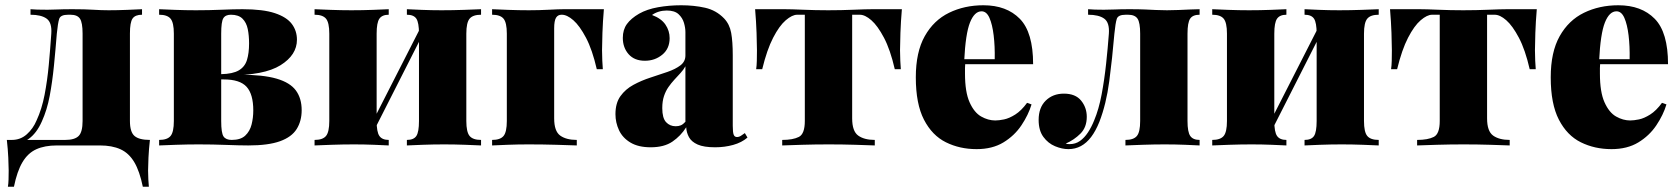

<svg xmlns="http://www.w3.org/2000/svg" viewBox="-20 -553 6388 730"><path d="M520 -518V-497Q494 -497 484 -482.5Q474 -468 474 -426V-93Q474 -51 491.5 -36Q509 -21 550 -21Q546 14 544.5 46Q543 78 543 95Q543 113 544 129.5Q545 146 546 157H523Q511 98 490.5 63.5Q470 29 438 14.5Q406 0 360 0Q339 0 318.5 0Q298 0 278 0Q258 0 237.5 0Q217 0 196 0Q150 0 118 14.5Q86 29 65.5 63.5Q45 98 33 157H10Q12 146 12.5 129.5Q13 113 13 95Q13 78 11.5 46Q10 14 6 -21H228Q264 -21 279 -36Q294 -51 294 -93V-425Q294 -467 284 -482Q274 -497 248 -497H239Q210 -497 205 -481Q200 -465 196 -425Q191 -362 185 -302Q179 -242 169 -188.5Q159 -135 139 -91Q119 -46 88.5 -24.5Q58 -3 20 -3L25 -21Q58 -21 82 -42.5Q106 -64 119 -95Q139 -138 149.5 -192.5Q160 -247 165.5 -306.5Q171 -366 175 -425Q178 -467 157.5 -482Q137 -497 96 -497V-518Q104 -517 121.5 -516.5Q139 -516 161 -516Q179 -516 199 -517Q219 -518 256 -518Q303 -518 334 -516Q365 -514 393 -514Q426 -514 463.5 -515.5Q501 -517 520 -518Z M902 -518Q980 -518 1025 -503Q1070 -488 1089.5 -462Q1109 -436 1109 -402Q1109 -344 1046.5 -305Q984 -266 850 -267Q850 -267 843 -268Q836 -269 828.5 -270Q821 -271 821 -271Q865 -272 888 -285.5Q911 -299 919 -325Q927 -351 927 -388Q927 -418 922 -442.5Q917 -467 902 -482Q887 -497 858 -497Q837 -497 829 -483.5Q821 -470 821 -425V-93Q821 -47 830 -34Q839 -21 861 -21Q895 -21 912.5 -37.5Q930 -54 936.5 -79.5Q943 -105 943 -133Q943 -195 917.5 -223Q892 -251 831 -251H739Q739 -251 739 -261Q739 -271 739 -271H868L891 -269Q980 -269 1031.5 -254Q1083 -239 1105 -209Q1127 -179 1127 -134Q1127 -93 1108 -62.5Q1089 -32 1044.5 -16Q1000 0 924 0Q892 0 840.5 -2Q789 -4 735 -4Q693 -4 650 -2.5Q607 -1 585 0V-21Q616 -21 628.5 -36Q641 -51 641 -93V-425Q641 -467 628.5 -482Q616 -497 585 -497V-518Q605 -517 645.5 -515.5Q686 -514 725 -514Q776 -514 822.5 -516Q869 -518 902 -518Z M1809 -518V-497Q1778 -497 1765.5 -482Q1753 -467 1753 -425V-93Q1753 -51 1765.5 -36Q1778 -21 1809 -21V0Q1789 -1 1748.5 -2.5Q1708 -4 1669 -4Q1627 -4 1587 -2.5Q1547 -1 1527 0V-21Q1553 -21 1563 -36Q1573 -51 1573 -93V-425Q1573 -467 1563 -482Q1553 -497 1527 -497V-518Q1546 -517 1583 -515.5Q1620 -514 1659 -514Q1701 -514 1744 -515.5Q1787 -517 1809 -518ZM1458 -518V-497Q1433 -497 1422.5 -482Q1412 -467 1412 -425V-93Q1412 -51 1422.5 -36Q1433 -21 1458 -21V0Q1439 -1 1402 -2.5Q1365 -4 1326 -4Q1284 -4 1241 -2.5Q1198 -1 1176 0V-21Q1207 -21 1219.5 -36Q1232 -51 1232 -93V-425Q1232 -467 1219.5 -482Q1207 -497 1176 -497V-518Q1196 -517 1237 -515.5Q1278 -514 1316 -514Q1358 -514 1398 -515.5Q1438 -517 1458 -518ZM1586 -462 1603 -453 1391 -35 1373 -44Z M2276 -518Q2272 -471 2270.5 -428Q2269 -385 2269 -362Q2269 -341 2270 -322Q2271 -303 2272 -290H2249Q2232 -364 2208 -409.5Q2184 -455 2160 -476Q2136 -497 2116 -497Q2116 -497 2115.5 -497Q2115 -497 2115 -497Q2101 -497 2094 -485.5Q2087 -474 2087 -445V-103Q2087 -54 2110 -37.5Q2133 -21 2173 -21V0Q2145 -1 2095 -2.5Q2045 -4 1989 -4Q1949 -4 1910 -2.5Q1871 -1 1851 0V-21Q1882 -21 1894.5 -36Q1907 -51 1907 -93V-425Q1907 -467 1894.5 -482Q1882 -497 1851 -497V-518Q1871 -517 1912 -515.5Q1953 -514 1991 -514Q2030 -514 2067 -516Q2104 -518 2123 -518Z M2454 7Q2407 7 2377 -11Q2347 -29 2333.5 -58Q2320 -87 2320 -119Q2320 -161 2339 -187.5Q2358 -214 2388.5 -230.5Q2419 -247 2453 -258Q2487 -269 2517.5 -279.5Q2548 -290 2567 -304.5Q2586 -319 2586 -342V-431Q2586 -447 2580.5 -466Q2575 -485 2560 -499Q2545 -513 2515 -513Q2499 -513 2484.5 -508.5Q2470 -504 2459 -496Q2494 -483 2510 -459.5Q2526 -436 2526 -408Q2526 -368 2498 -345Q2470 -322 2432 -322Q2392 -322 2370 -347Q2348 -372 2348 -409Q2348 -440 2363.5 -461.5Q2379 -483 2410 -501Q2440 -518 2482 -525.5Q2524 -533 2570 -533Q2619 -533 2661 -523.5Q2703 -514 2733 -483Q2754 -461 2760 -428Q2766 -395 2766 -343V-75Q2766 -50 2769.5 -41Q2773 -32 2782 -32Q2790 -32 2797.5 -37Q2805 -42 2812 -47L2822 -30Q2800 -11 2767.5 -2Q2735 7 2699 7Q2656 7 2632.5 -3.5Q2609 -14 2599.5 -31.5Q2590 -49 2589 -69Q2568 -36 2536.5 -14.5Q2505 7 2454 7ZM2549 -73Q2560 -73 2568.5 -76.5Q2577 -80 2586 -90V-301Q2579 -288 2567.5 -275.5Q2556 -263 2544 -250Q2532 -237 2521.5 -222Q2511 -207 2504.5 -187.5Q2498 -168 2498 -142Q2498 -104 2512.5 -88.5Q2527 -73 2549 -73Z M3409 -518Q3405 -471 3403.5 -428Q3402 -385 3402 -362Q3402 -341 3403 -322Q3404 -303 3405 -290H3382Q3365 -364 3341 -409.5Q3317 -455 3293 -476Q3269 -497 3249 -497H3220V-103Q3220 -54 3243 -37.5Q3266 -21 3306 -21V0Q3279 -1 3231.5 -2.5Q3184 -4 3131 -4Q3078 -4 3029.5 -2.5Q2981 -1 2954 0V-21Q2995 -21 3017.5 -32.5Q3040 -44 3040 -93V-497H3011Q2992 -497 2967.5 -476Q2943 -455 2919.5 -409.5Q2896 -364 2878 -290H2855Q2857 -303 2857.5 -322Q2858 -341 2858 -362Q2858 -385 2856.5 -428Q2855 -471 2851 -518H2964Q2988 -518 3034 -516Q3080 -514 3129 -514Q3179 -514 3225.5 -516Q3272 -518 3296 -518Z M3719 -533Q3807 -533 3857.5 -481.5Q3908 -430 3908 -309H3595L3593 -328H3762Q3763 -377 3758 -418.5Q3753 -460 3742 -485Q3731 -510 3712 -510Q3685 -510 3668 -467.5Q3651 -425 3646 -322L3650 -314Q3649 -304 3649 -294Q3649 -284 3649 -273Q3649 -203 3666.5 -164Q3684 -125 3710.5 -110Q3737 -95 3764 -95Q3778 -95 3797.5 -99Q3817 -103 3840 -117.5Q3863 -132 3885 -162L3902 -156Q3890 -116 3863.5 -76.5Q3837 -37 3795 -11.5Q3753 14 3693 14Q3629 14 3576.5 -12Q3524 -38 3493 -98Q3462 -158 3462 -259Q3462 -355 3496 -415.5Q3530 -476 3588.5 -504.5Q3647 -533 3719 -533Z M4541 -518V-497Q4515 -497 4505 -482Q4495 -467 4495 -425V-93Q4495 -51 4505.5 -36Q4516 -21 4541 -21V0Q4522 -1 4485.5 -2.5Q4449 -4 4408 -4Q4368 -4 4324.5 -2.5Q4281 -1 4259 0V-21Q4290 -21 4302.5 -36Q4315 -51 4315 -93V-425Q4315 -467 4305 -482Q4295 -497 4269 -497H4260Q4231 -497 4226 -481Q4221 -465 4217 -425Q4209 -331 4197.5 -244Q4186 -157 4160 -90Q4146 -55 4128.5 -32Q4111 -9 4089.5 2.5Q4068 14 4042 14Q4018 14 3991.5 3Q3965 -8 3947 -32.5Q3929 -57 3929 -97Q3929 -144 3956 -170.5Q3983 -197 4025 -197Q4069 -197 4090.5 -170.5Q4112 -144 4112 -109Q4112 -69 4088 -45Q4064 -21 4032 -7Q4034 -6 4038 -5.5Q4042 -5 4047 -5Q4069 -5 4086 -17Q4103 -29 4116.5 -49.5Q4130 -70 4140 -95Q4158 -138 4168.5 -194Q4179 -250 4185.5 -310.5Q4192 -371 4196 -425Q4199 -467 4178.5 -482Q4158 -497 4117 -497V-518Q4125 -517 4143 -516.5Q4161 -516 4177 -516Q4201 -516 4220 -517Q4239 -518 4275 -518Q4309 -518 4332.5 -517Q4356 -516 4375.5 -515Q4395 -514 4417 -514Q4437 -514 4461 -515Q4485 -516 4507 -517Q4529 -518 4541 -518Z M5222 -518V-497Q5191 -497 5178.5 -482Q5166 -467 5166 -425V-93Q5166 -51 5178.5 -36Q5191 -21 5222 -21V0Q5202 -1 5161.5 -2.5Q5121 -4 5082 -4Q5040 -4 5000 -2.5Q4960 -1 4940 0V-21Q4966 -21 4976 -36Q4986 -51 4986 -93V-425Q4986 -467 4976 -482Q4966 -497 4940 -497V-518Q4959 -517 4996 -515.5Q5033 -514 5072 -514Q5114 -514 5157 -515.5Q5200 -517 5222 -518ZM4871 -518V-497Q4846 -497 4835.5 -482Q4825 -467 4825 -425V-93Q4825 -51 4835.5 -36Q4846 -21 4871 -21V0Q4852 -1 4815 -2.5Q4778 -4 4739 -4Q4697 -4 4654 -2.5Q4611 -1 4589 0V-21Q4620 -21 4632.5 -36Q4645 -51 4645 -93V-425Q4645 -467 4632.5 -482Q4620 -497 4589 -497V-518Q4609 -517 4650 -515.5Q4691 -514 4729 -514Q4771 -514 4811 -515.5Q4851 -517 4871 -518ZM4999 -462 5016 -453 4804 -35 4786 -44Z M5823 -518Q5819 -471 5817.5 -428Q5816 -385 5816 -362Q5816 -341 5817 -322Q5818 -303 5819 -290H5796Q5779 -364 5755 -409.5Q5731 -455 5707 -476Q5683 -497 5663 -497H5634V-103Q5634 -54 5657 -37.5Q5680 -21 5720 -21V0Q5693 -1 5645.5 -2.5Q5598 -4 5545 -4Q5492 -4 5443.5 -2.5Q5395 -1 5368 0V-21Q5409 -21 5431.5 -32.5Q5454 -44 5454 -93V-497H5425Q5406 -497 5381.5 -476Q5357 -455 5333.5 -409.5Q5310 -364 5292 -290H5269Q5271 -303 5271.5 -322Q5272 -341 5272 -362Q5272 -385 5270.5 -428Q5269 -471 5265 -518H5378Q5402 -518 5448 -516Q5494 -514 5543 -514Q5593 -514 5639.5 -516Q5686 -518 5710 -518Z M6133 -533Q6221 -533 6271.5 -481.5Q6322 -430 6322 -309H6009L6007 -328H6176Q6177 -377 6172 -418.5Q6167 -460 6156 -485Q6145 -510 6126 -510Q6099 -510 6082 -467.5Q6065 -425 6060 -322L6064 -314Q6063 -304 6063 -294Q6063 -284 6063 -273Q6063 -203 6080.5 -164Q6098 -125 6124.5 -110Q6151 -95 6178 -95Q6192 -95 6211.5 -99Q6231 -103 6254 -117.5Q6277 -132 6299 -162L6316 -156Q6304 -116 6277.5 -76.5Q6251 -37 6209 -11.5Q6167 14 6107 14Q6043 14 5990.5 -12Q5938 -38 5907 -98Q5876 -158 5876 -259Q5876 -355 5910 -415.5Q5944 -476 6002.5 -504.5Q6061 -533 6133 -533Z"/></svg>

Font: Playfair Display Black
Style: Regular
Weight: 900
Designer: Claus Eggers Sørensen
Foundry: Claus Eggers Sørensen
Version: Version 1.203